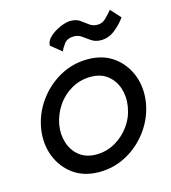

<svg xmlns="http://www.w3.org/2000/svg" viewBox="-101 -732 731 823"><g transform="rotate(-15 264.5 -320.0)"><path d="M45 -230Q36 -166 57.5 -111.5Q79 -57 125.5 -23.5Q172 10 239 10Q307 10 364.5 -22.5Q422 -55 460.5 -109.5Q499 -164 509 -230Q518 -294 496.5 -348.5Q475 -403 428.5 -436.5Q382 -470 315 -470Q247 -470 189.5 -437.5Q132 -405 93.5 -350.5Q55 -296 45 -230ZM125 -230Q133 -275 158.5 -312.5Q184 -350 223 -372Q262 -394 308 -394Q353 -394 382.5 -370.5Q412 -347 424 -309.5Q436 -272 429 -230Q422 -185 396 -148Q370 -111 331 -88.5Q292 -66 246 -66Q201 -66 171.5 -89.5Q142 -113 130 -150.5Q118 -188 125 -230ZM174 -568 221 -530Q227 -544 240 -561.5Q253 -579 280 -580Q301 -581 317 -569.5Q333 -558 349.5 -546.5Q366 -535 389 -534Q426 -533 455.5 -557Q485 -581 502 -606L462 -650Q447 -632 432 -617.5Q417 -603 399 -602Q376 -601 360.5 -612.5Q345 -624 328.5 -636Q312 -648 286 -648Q268 -648 241.5 -637Q215 -626 194.5 -608Q174 -590 174 -568Z"/></g></svg>

Font: Jost* 400 Book Italic
Style: Italic
Weight: 400
Italic angle: -10°
Version: Version 3.200; ttfautohint (v0.97) -l 8 -r 50 -G 200 -x 14 -